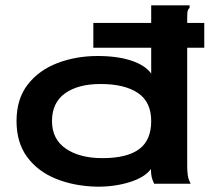

<svg xmlns="http://www.w3.org/2000/svg" viewBox="-20 -689 790 720"><path d="M342 11Q258 9 190 -18.5Q122 -46 82 -100Q42 -154 42 -235Q42 -318 84 -372Q126 -426 195.5 -452.5Q265 -479 346 -479Q421 -479 473 -461.5Q525 -444 547 -413V-669H691V-660Q685 -654 683.5 -647Q682 -640 682 -623V-65Q682 -49 684 -33Q686 -17 695 0H558Q551 -15 548.5 -26.5Q546 -38 546 -55Q522 -23 464.5 -5.5Q407 12 342 11ZM364 -96Q456 -96 501.5 -129.5Q547 -163 547 -235Q547 -307 497 -340.5Q447 -374 357 -374Q273 -374 224 -339Q175 -304 175 -235Q175 -167 227 -131.5Q279 -96 364 -96ZM330 -510V-603H746V-510Z"/></svg>

Font: Inconsolata ExtraExpanded ExtraBold
Style: Regular
Weight: 800
Width: 8
Monospace: yes
Designer: Raph Levien, Cyreal, Brenton Simpson
Foundry: Raph Levien, Cyreal, Google
Version: Version 3.001; ttfautohint (v1.8.2.53-6de2)